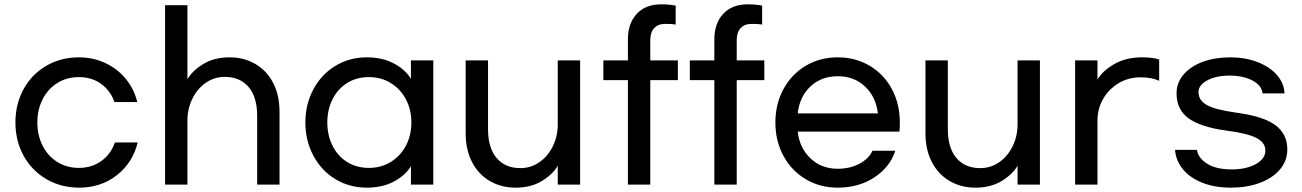

<svg xmlns="http://www.w3.org/2000/svg" viewBox="-20 -767 5996 884"><path d="M345 97Q261 97 194 58Q127 19 89 -49.5Q51 -118 51 -203Q51 -288 88.5 -356.5Q126 -425 193 -464Q260 -503 343 -503Q409 -503 465.5 -476.5Q522 -450 560 -403Q598 -356 612 -297H507Q489 -349 446 -380.5Q403 -412 343 -412Q287 -412 243.5 -384.5Q200 -357 176 -309.5Q152 -262 152 -203Q152 -144 176 -96.5Q200 -49 243.5 -21.5Q287 6 343 6Q403 6 447 -26Q491 -58 509 -111H614Q591 -17 517.5 40Q444 97 345 97Z M843 -743V-402Q865 -441 915.5 -472Q966 -503 1037 -503Q1104 -503 1156.5 -472Q1209 -441 1238 -384.5Q1267 -328 1267 -252V83H1164V-234Q1164 -320 1124.5 -366.5Q1085 -413 1015 -413Q966 -413 927 -385.5Q888 -358 865.5 -312Q843 -266 843 -213V83H740V-743Z M1386 -203Q1386 -287 1423 -356Q1460 -425 1524.5 -464Q1589 -503 1669 -503Q1742 -503 1795 -474Q1848 -445 1872 -404V-489H1975V83H1872V-2Q1848 39 1795 68Q1742 97 1669 97Q1589 97 1524.5 58Q1460 19 1423 -50Q1386 -119 1386 -203ZM1874 -203Q1874 -262 1849 -309.5Q1824 -357 1779.5 -384.5Q1735 -412 1678 -412Q1622 -412 1578.5 -385Q1535 -358 1511 -310Q1487 -262 1487 -203Q1487 -144 1511 -96Q1535 -48 1578.5 -21Q1622 6 1678 6Q1735 6 1779.5 -21.5Q1824 -49 1849 -96.5Q1874 -144 1874 -203Z M2548 83V-4Q2526 35 2475.5 66Q2425 97 2354 97Q2287 97 2234.5 66Q2182 35 2153 -21.5Q2124 -78 2124 -154V-489H2227V-172Q2227 -86 2266.5 -39.5Q2306 7 2376 7Q2425 7 2464 -20.5Q2503 -48 2525.5 -94Q2548 -140 2548 -193V-489H2651V83Z M3101 -398H2974V83H2871V-398H2758V-489H2871V-586Q2871 -659 2911.5 -703Q2952 -747 3024 -747Q3064 -747 3091 -741V-654Q3077 -657 3042 -657Q3010 -657 2992 -637.5Q2974 -618 2974 -583V-489H3101Z M3499 -398H3372V83H3269V-398H3156V-489H3269V-586Q3269 -659 3309.5 -703Q3350 -747 3422 -747Q3462 -747 3489 -741V-654Q3475 -657 3440 -657Q3408 -657 3390 -637.5Q3372 -618 3372 -583V-489H3499Z M3550 -203Q3550 -288 3587 -356.5Q3624 -425 3689.5 -464Q3755 -503 3837 -503Q3919 -503 3984.5 -464Q4050 -425 4086.5 -356.5Q4123 -288 4123 -203Q4123 -175 4121 -161H3653Q3661 -86 3711.5 -38Q3762 10 3837 10Q3894 10 3937.5 -13.5Q3981 -37 3997 -73H4102Q4078 2 4006 49.5Q3934 97 3837 97Q3755 97 3689.5 58Q3624 19 3587 -49.5Q3550 -118 3550 -203ZM3837 -416Q3761 -416 3711 -368.5Q3661 -321 3653 -245H4022Q4013 -321 3963 -368.5Q3913 -416 3837 -416Z M4665 83V-4Q4643 35 4592.5 66Q4542 97 4471 97Q4404 97 4351.5 66Q4299 35 4270 -21.5Q4241 -78 4241 -154V-489H4344V-172Q4344 -86 4383.5 -39.5Q4423 7 4493 7Q4542 7 4581 -20.5Q4620 -48 4642.5 -94Q4665 -140 4665 -193V-489H4768V83Z M5033 -489V-401Q5056 -440 5109.5 -471.5Q5163 -503 5239 -503Q5288 -503 5317 -493V-395Q5282 -411 5232 -411Q5175 -411 5129.5 -383.5Q5084 -356 5058.5 -310.5Q5033 -265 5033 -213V83H4930V-489Z M5894 -337H5793Q5790 -373 5747 -396Q5704 -419 5641 -419Q5579 -419 5538.5 -397Q5498 -375 5498 -343Q5498 -306 5535.5 -284Q5573 -262 5674 -248Q5799 -231 5853 -190Q5907 -149 5907 -80Q5907 -26 5872.5 14Q5838 54 5779 75.5Q5720 97 5648 97Q5573 97 5516 74.5Q5459 52 5426.5 12.5Q5394 -27 5390 -77H5491Q5496 -40 5537.5 -13.5Q5579 13 5651 13Q5718 13 5762 -11.5Q5806 -36 5806 -74Q5806 -110 5765.5 -131.5Q5725 -153 5625 -166Q5507 -182 5452 -222.5Q5397 -263 5397 -337Q5397 -386 5429.5 -424Q5462 -462 5518 -482.5Q5574 -503 5644 -503Q5713 -503 5769 -481.5Q5825 -460 5858.5 -422.5Q5892 -385 5894 -337Z"/></svg>

Font: Gmarket Sans TTF Medium
Style: Regular
Weight: 500
Designer: Creative Director : Sungho Lee; Art Director : Kiwoong Choi; Project Manager : Sori Yang, Jongwook Yoon; Font Designer :
Foundry: Sandoll Inc.
Version: Version 1.000;hotconv 1.0.109;makeotfexe 2.5.65596